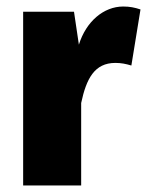

<svg xmlns="http://www.w3.org/2000/svg" viewBox="-20 -569 451 589"><path d="M358 -549C298 -549 244 -503 222 -432L207 -533H51V0H229V-253C245 -328 270 -376 334 -376C352 -376 366 -373 383 -368L411 -540C393 -546 378 -549 358 -549Z"/></svg>

Font: Fira Sans ExtraBold
Style: Regular
Weight: 800
Designer: bBox Type GmbH & Carrois Corporate GbR & Edenspiekermann AG
Foundry: bBox Type GmbH & Carrois Corporate GbR & Edenspiekermann AG
Version: Version 4.300;PS 004.300;hotconv 1.0.88;makeotf.lib2.5.64775